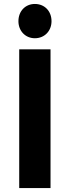

<svg xmlns="http://www.w3.org/2000/svg" viewBox="-20 -949 353 969"><path d="M156 -929C108 -929 73 -893 73 -842C73 -793 108 -756 156 -756C205 -756 240 -793 240 -842C240 -893 205 -929 156 -929ZM77 -700V0H235V-700Z"/></svg>

Font: Juman SemiBold
Style: Regular
Weight: 600
Designer: Bandar Raffah (Arabic) Julieta Ulanovsky (Latin)
Foundry: Caramella
Version: Version 5.022;PS 005.022;hotconv 1.0.88;makeotf.lib2.5.64775